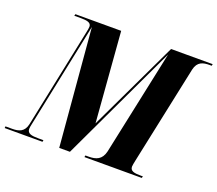

<svg xmlns="http://www.w3.org/2000/svg" viewBox="-156 -880 1183 1045"><g transform="rotate(20 435.5 -357.0)"><path d="M-37 0H182L184 -10H155C116 -10 90 -14 90 -42C90 -49 92 -59 95 -73L221 -679L279 0H341L662 -680L533 -72C521 -21 488 -10 445 -10H427L425 0H757L760 -10H747C711 -10 686 -14 686 -40C686 -48 689 -60 692 -76L813 -648C824 -697 857 -704 894 -704H906L908 -714H667L419 -193L378 -714H113L110 -704H147C183 -704 208 -700 208 -676C208 -667 206 -658 201 -634L83 -67C73 -18 40 -10 3 -10H-36Z"/></g></svg>

Font: Noto Serif Display Condensed ExtraBold
Style: Italic
Weight: 800
Width: 3
Italic angle: -12°
Designer: Monotype Design Team
Foundry: Monotype Imaging Inc.
Version: Version 2.009